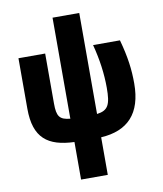

<svg xmlns="http://www.w3.org/2000/svg" viewBox="-104 -844 994 1168"><g transform="rotate(-10 393.0 -260.0)"><path d="M301 240H466V8C632 -2 721 -94 721 -280C721 -366 711 -444 681 -553H515C540 -458 552 -368 552 -283C552 -179 536 -145 466 -136V-760H301V-136C235 -142 219 -165 219 -244V-553H54V-241C54 -60 138 2 301 8Z"/></g></svg>

Font: Noto Sans Condensed Black
Style: Regular
Weight: 900
Width: 3
Designer: Monotype Design Team
Foundry: Monotype Imaging Inc.
Version: Version 2.013